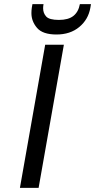

<svg xmlns="http://www.w3.org/2000/svg" viewBox="-20 -915 463 935"><path d="M420 -877Q410 -820 366 -783.5Q322 -747 255 -747Q188 -747 160.5 -779Q133 -811 133 -851Q133 -864 135 -878L138 -895H192Q190 -884 190 -875Q190 -851 205 -834.5Q220 -818 267 -818Q313 -818 337.5 -837.5Q362 -857 369 -895H423ZM291 -697 168 0H77L200 -697Z"/></svg>

Font: Fz Poppins
Style: Italic
Weight: 400
Italic angle: -10°
Designer: Ninad Kale (Devanagari), Jonny Pinhorn (Latin)
Foundry: Indian Type Foundry
Version: Vit hóa bi Vntype.Com & FontZin.Com